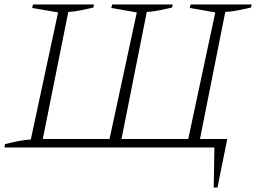

<svg xmlns="http://www.w3.org/2000/svg" viewBox="-22 -665 1155 866"><path d="M-2 0 1 -15Q32 -23 60.5 -28.5Q89 -34 117 -36L240 -609L123 -629L127 -645H402L399 -631Q373 -625 345 -619Q317 -613 286 -611L171 -38H472L595 -609L480 -629L484 -645H757L754 -631Q727 -625 699 -619Q671 -613 640 -611L526 -38H827L949 -609L834 -629L838 -645H1113L1110 -631Q1083 -625 1054.5 -619Q1026 -613 994 -611L880 -38H1003L959 181H942L945 0Z"/></svg>

Font: Piazzolla ExtraLight
Style: Italic
Weight: 200
Italic angle: -11.3°
Designer: Juan Pablo del Peral
Foundry: Huerta Tipografica
Version: Version 1.330